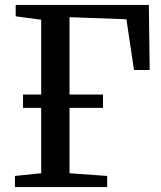

<svg xmlns="http://www.w3.org/2000/svg" viewBox="-20 -763 655 783"><path d="M41 0V-45.5L148 -56.5V-682.5L44 -696.5V-743H587L590.5 -477.5H526.5L495.5 -684.5L263.5 -693V-56.5L417 -45.5V0ZM74 -323V-377.5H400V-323Z"/></svg>

Font: Merriweather 36pt Medium
Style: Regular
Weight: 500
Version: Version 2.100